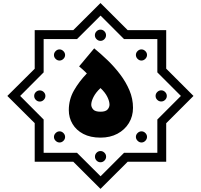

<svg xmlns="http://www.w3.org/2000/svg" viewBox="-20 -916 1294 1237"><path d="M627.4 -896.5 802.7 -721.7H1050.8V-473.6L1226.6 -297.9L1050.8 -122.1V126H802.7L627.4 300.8L452.1 126H203.6V-122.6L27.3 -297.9L203.6 -473.1V-721.7H452.1ZM627.9 -815.4 476.1 -664.1H261.2V-449.7L109.9 -297.9L261.2 -146V68.4H476.1L627.9 219.7L779.3 68.4H993.7V-146L1145.5 -297.9L993.7 -449.7V-664.1H779.3ZM627.4 -725.1Q642.1 -725.1 652.6 -714.4Q663.1 -703.6 663.1 -689Q663.1 -674.3 652.6 -663.6Q642.1 -652.8 627.4 -652.8Q612.8 -652.8 602.1 -663.6Q591.3 -674.3 591.3 -689Q591.3 -703.6 602.1 -714.4Q612.8 -725.1 627.4 -725.1ZM627.4 -29.3Q562.5 -29.3 516.8 -53.2Q471.2 -77.1 447.3 -117.4Q423.3 -157.7 423.3 -206.5Q423.3 -274.9 456.3 -332.8Q489.3 -390.6 539.6 -442.9Q528.8 -454.1 515.6 -465.8Q502.4 -477.5 489.7 -488.3L586.9 -604.5Q628.9 -570.3 672.9 -528.1Q716.8 -485.8 753.9 -437Q791 -388.2 814 -334Q836.9 -279.8 836.9 -221.2Q836.9 -166.5 810.3 -123Q783.7 -79.6 736.6 -54.4Q689.5 -29.3 627.4 -29.3ZM363.3 -597.7Q377.4 -597.7 388.4 -586.7Q399.4 -575.7 399.4 -561.5Q399.4 -547.4 388.4 -536.6Q377.4 -525.9 363.3 -525.9Q349.1 -525.9 338.4 -536.6Q327.6 -547.4 327.6 -561.5Q327.6 -575.7 338.4 -586.7Q349.1 -597.7 363.3 -597.7ZM891.1 -597.7Q905.3 -597.7 916.3 -586.9Q927.2 -576.2 927.2 -562Q927.2 -547.9 916.3 -536.9Q905.3 -525.9 891.1 -525.9Q877 -525.9 866.2 -536.9Q855.5 -547.9 855.5 -562Q855.5 -576.2 866.2 -586.9Q877 -597.7 891.1 -597.7ZM627.4 -196.3Q660.6 -196.3 673.1 -210.7Q685.5 -225.1 685.5 -241.7Q685.5 -263.2 671.6 -291.7Q657.7 -320.3 627.4 -348.6Q597.2 -320.3 582.5 -291.3Q567.9 -262.2 567.9 -241.7Q567.9 -225.1 580.6 -210.7Q593.3 -196.3 627.4 -196.3ZM1018.6 -334Q1033.2 -334 1043.9 -323.2Q1054.7 -312.5 1054.7 -297.9Q1054.7 -283.2 1043.9 -272.7Q1033.2 -262.2 1018.6 -262.2Q1003.9 -262.2 993.2 -272.7Q982.4 -283.2 982.4 -297.9Q982.4 -312.5 993.2 -323.2Q1003.9 -334 1018.6 -334ZM236.3 -333.5Q251 -333.5 261.7 -323Q272.5 -312.5 272.5 -297.9Q272.5 -283.2 261.7 -272.5Q251 -261.7 236.3 -261.7Q221.7 -261.7 210.9 -272.5Q200.2 -283.2 200.2 -297.9Q200.2 -312.5 210.9 -323Q221.7 -333.5 236.3 -333.5ZM891.6 -69.8Q905.8 -69.8 916.5 -59.1Q927.2 -48.3 927.2 -34.2Q927.2 -20 916.5 -9Q905.8 2 891.6 2Q877.4 2 866.5 -9Q855.5 -20 855.5 -34.2Q855.5 -48.3 866.5 -59.1Q877.4 -69.8 891.6 -69.8ZM363.8 -69.8Q377.9 -69.8 388.7 -58.8Q399.4 -47.9 399.4 -33.7Q399.4 -19.5 388.7 -8.8Q377.9 2 363.8 2Q349.6 2 338.6 -8.8Q327.6 -19.5 327.6 -33.7Q327.6 -47.9 338.6 -58.8Q349.6 -69.8 363.8 -69.8ZM627.4 57.1Q642.1 57.1 652.8 67.9Q663.6 78.6 663.6 93.3Q663.6 107.9 652.8 118.7Q642.1 129.4 627.4 129.4Q612.8 129.4 602.3 118.7Q591.8 107.9 591.8 93.3Q591.8 78.6 602.3 67.9Q612.8 57.1 627.4 57.1Z"/></svg>

Font: Estedad-FD ExtraBold
Style: Regular
Weight: 800
Designer: Amin Abedi
Version: Version 7.3